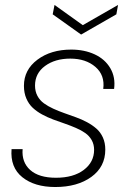

<svg xmlns="http://www.w3.org/2000/svg" viewBox="-20 -751 537 779"><path d="M407.2 -144Q407.2 -74.2 350.6 -33.2Q293.9 7.8 204.1 7.8Q120.1 7.8 70.6 -32Q21 -71.8 26.9 -146H71.8Q67.4 -92.8 102.5 -61.3Q137.7 -29.8 207 -29.8Q277.8 -29.8 319.8 -61.5Q361.8 -93.3 361.8 -143.1Q361.8 -165 352.1 -182.4Q342.3 -199.7 325.9 -211.2Q309.6 -222.7 288.1 -231.9Q266.6 -241.2 243.2 -249.3Q219.7 -257.3 196 -266.1Q172.4 -274.9 150.9 -286.6Q129.4 -298.3 113 -313.5Q96.7 -328.6 86.9 -351.3Q77.1 -374 77.1 -402.8Q77.1 -467.8 131.8 -508.8Q186.5 -549.8 269 -549.8Q322.3 -549.8 364 -530.5Q405.8 -511.2 427.5 -474.4Q449.2 -437.5 442.9 -390.1H398.9Q406.2 -445.8 367.2 -479.5Q328.1 -513.2 265.1 -513.2Q203.6 -513.2 162.8 -483.4Q122.1 -453.6 122.1 -403.8Q122.1 -380.4 131.8 -362.1Q141.6 -343.8 158.2 -331.8Q174.8 -319.8 196 -310.1Q217.3 -300.3 241 -292Q264.6 -283.7 288.3 -275.1Q312 -266.6 333.3 -255.1Q354.5 -243.7 371.1 -229.2Q387.7 -214.8 397.5 -193.1Q407.2 -171.4 407.2 -144ZM315.9 -648.9 459 -731 452.1 -692.9 309.1 -610.8 193.8 -692.9 201.2 -731Z"/></svg>

Font: SVN-Poppins ExtraLight
Style: Italic
Weight: 200
Italic angle: -10°
Designer: Ninad Kale (Devanagari), Jonny Pinhorn (Latin)
Foundry: Indian Type Foundry
Version: Version 3.002 2017